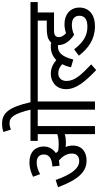

<svg xmlns="http://www.w3.org/2000/svg" viewBox="432 -1368 948 1852"><g transform="rotate(-90 906.0 -442.0)"><path d="M428 -214C428 -240 423 -263 414 -283C428 -281 441 -280 453 -280C483 -280 510 -283 538 -291V0H616V-552H774V0H853V-552H946V-622H846C799 -828 743 -896 641 -896C609 -896 586 -892 559 -883L582 -811C600 -818 619 -824 644 -824C704 -824 737 -775 774 -622H473V-552H538V-363C507 -354 480 -350 441 -350C418 -350 396 -351 375 -355C369 -363 362 -370 355 -377C395 -404 419 -444 419 -495C419 -575 365 -632 267 -632C208 -632 164 -615 127 -597L152 -529C191 -550 224 -562 266 -562C309 -562 342 -541 342 -494C342 -445 308 -415 226 -411L233 -342C251 -343 268 -345 284 -348C323 -314 351 -273 351 -223C351 -174 321 -152 278 -152C202 -152 146 -238 96 -379L26 -356C101 -158 175 -81 284 -81C367 -81 428 -126 428 -214Z M1120 -426C1049 -426 972 -380 972 -278C972 -176 1053 -87 1156 12L1211 -36C1108 -135 1051 -196 1051 -274C1051 -321 1077 -354 1126 -354C1160 -354 1187 -339 1213 -316C1200 -292 1190 -264 1183 -231L1258 -209C1287 -332 1337 -357 1381 -357C1386 -357 1392 -357 1397 -356V-353C1397 -287 1442 -238 1496 -201C1525 -215 1559 -223 1592 -223C1650 -223 1680 -196 1680 -150C1680 -99 1644 -73 1575 -73C1486 -73 1423 -114 1356 -201L1295 -155C1367 -61 1458 0 1577 0C1699 0 1759 -64 1759 -150C1759 -238 1694 -294 1599 -294C1571 -294 1539 -289 1512 -279C1492 -298 1474 -319 1474 -350C1474 -362 1478 -374 1487 -382C1498 -391 1511 -395 1547 -395H1712V-552H1812V-622H932V-552H1633V-465H1559C1493 -465 1458 -455 1431 -432C1427 -429 1424 -426 1421 -422C1409 -425 1397 -426 1384 -426C1333 -426 1288 -409 1253 -373C1212 -407 1172 -426 1120 -426Z"/></g></svg>

Font: Noto Sans SemiCondensed
Style: Italic
Weight: 400
Width: 4
Italic angle: -12°
Designer: Monotype Design Team
Foundry: Monotype Imaging Inc.
Version: Version 2.013